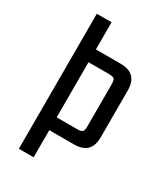

<svg xmlns="http://www.w3.org/2000/svg" viewBox="-160 -694 664 766"><g transform="rotate(30 172.5 -311.0)"><path d="M247 -215V-407Q247 -427 241.5 -432.5Q236 -438 216 -438H85V-497H236Q276 -497 295.5 -477.5Q315 -458 315 -418V-204Q315 -164 295.5 -144.5Q276 -125 236 -125H96V-184H216Q236 -184 241.5 -190Q247 -196 247 -215ZM55 -622H123V0H55Z"/></g></svg>

Font: Teko Variable Light
Style: Regular
Weight: 300
Designer: Manushi Parikh, Jonny Pinhorn
Foundry: Indian Type Foundry
Version: Version 3.000